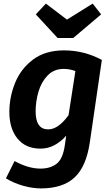

<svg xmlns="http://www.w3.org/2000/svg" viewBox="-20 -826 618 1067"><path d="M546 -493 479 -34Q459 101 393.5 161Q328 221 208 221Q160 221 107.5 206Q55 191 13 165L61 69Q137 111 205 111Q259 111 294 84.5Q329 58 340 -17L348 -72Q319 -39 283 -19.5Q247 0 205 0Q123 0 77.5 -55.5Q32 -111 32 -204Q32 -286 63.5 -364.5Q95 -443 163 -494.5Q231 -546 336 -546Q447 -546 546 -493ZM178 -207Q178 -107 248 -107Q304 -107 361 -186L399 -431Q368 -443 333 -443Q280 -443 245 -407Q210 -371 194 -317Q178 -263 178 -207ZM542 -746 387 -615H300L179 -746L235 -806L352 -717L495 -806Z"/></svg>

Font: Fira Sans SemiBold
Style: Italic
Weight: 600
Italic angle: -8°
Designer: bBox Type GmbH & Carrois Corporate GbR & Edenspiekermann AG
Foundry: bBox Type GmbH & Carrois Corporate GbR & Edenspiekermann AG
Version: Version 4.301